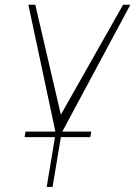

<svg xmlns="http://www.w3.org/2000/svg" viewBox="-20 -565 561 789"><path d="M96.6 -545.5H125L230.1 -93.8L485.8 -545.5H515.6L233 -18.5L196 203.1H171.9L208.8 -18.5ZM81 -1.4 85.2 -24.1H355.1L350.9 -1.4Z"/></svg>

Font: Inter Thin  BETA
Style: Italic
Weight: 100
Italic angle: -9.39999°
Designer: Rasmus Andersson
Foundry: rsms
Version: Version 3.011;git-f93a4a705